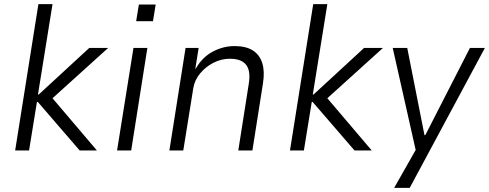

<svg xmlns="http://www.w3.org/2000/svg" viewBox="-20 -725 2356 925"><path d="M53 0 165 -705H233L163 -270H167L410 -494H501L220 -240L214 -274L447 0H364L162 -234H158L120 0Z M636 -623 649 -703H730L717 -623ZM544 0 623 -494H690L612 0Z M796 0 874 -494H937L921 -394H923Q954 -449 1004.5 -476Q1055 -503 1110 -503Q1165 -503 1198 -482Q1231 -461 1243.5 -421Q1256 -381 1247 -324L1196 0H1128L1178 -318Q1185 -358 1178.5 -385.5Q1172 -413 1149.5 -427.5Q1127 -442 1088 -442Q1046 -442 1008 -422.5Q970 -403 943.5 -370.5Q917 -338 911 -299L863 0Z M1377 0 1489 -705H1557L1487 -270H1491L1734 -494H1825L1544 -240L1538 -274L1771 0H1688L1486 -234H1482L1444 0Z M1879 180 1992 -19 1989 26 1872 -494H1942L2025 -74H2029L2244 -494H2316L1954 180Z"/></svg>

Font: Nunito Sans 7pt SemiCondensed Light
Style: Italic
Weight: 300
Width: 4
Italic angle: -9°
Designer: Vernon Adams
Foundry: Vernon Adams
Version: Version 3.101;gftools[0.9.27]